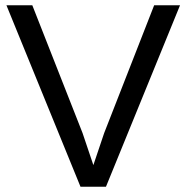

<svg xmlns="http://www.w3.org/2000/svg" viewBox="-20 -708 707 728"><path d="M381.8 0H285.2L4.4 -688H102.5L293 -203.6L334 -82L375 -203.6L564.5 -688H662.6Z"/></svg>

Font: Liberation Sans
Style: Regular
Weight: 400
Designer: Steve Matteson
Foundry: Ascender Corporation
Version: Version 2.00.1